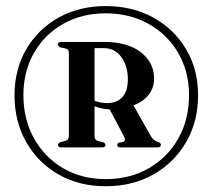

<svg xmlns="http://www.w3.org/2000/svg" viewBox="-20 -770 718 648"><path d="M337 -141.5Q247 -141.5 177.5 -181.2Q108 -221 68.5 -290.5Q29 -360 29 -448Q29 -536 68.8 -604Q108.5 -672 178 -710.8Q247.5 -749.5 337 -749.5Q427 -749.5 497.2 -710.8Q567.5 -672 608 -604Q648.5 -536 648.5 -448Q648.5 -360 608.2 -290.5Q568 -221 497.8 -181.2Q427.5 -141.5 337 -141.5ZM337 -165.5Q418.5 -165.5 482.2 -202.2Q546 -239 582 -303Q618 -367 618 -448.5Q618 -528.5 581.5 -591.2Q545 -654 481.2 -689.5Q417.5 -725 337 -725Q256.5 -725 193.8 -689.8Q131 -654.5 95 -592Q59 -529.5 59 -448.5Q59 -367 94.8 -303Q130.5 -239 193 -202.2Q255.5 -165.5 337 -165.5ZM500 -505Q500 -473 481.2 -449.5Q462.5 -426 430.5 -414.5L489 -310.5Q498 -295 513.5 -291Q523 -287.5 523 -281.5Q523 -272.5 511 -272.5H387Q375.5 -272.5 375.5 -281Q375.5 -285.5 381.5 -288.5L393 -290.5Q407 -293.5 397.5 -311.5L350 -401Q335.5 -401.5 322.8 -404.2Q310 -407 299 -411.5V-311.5Q299 -297.5 311 -294L328 -290Q336 -286.5 336 -281Q336 -272.5 324 -272.5H187.5Q175.5 -272.5 175.5 -281Q175.5 -287 184.5 -290.5L200 -294.5Q212.5 -297.5 212.5 -311.5V-590.5Q212.5 -603.5 202.5 -606L184.5 -610Q175.5 -613 175.5 -620Q175.5 -628.5 188 -628.5H330.5Q410.5 -628.5 455.2 -593.8Q500 -559 500 -505ZM299 -607.5V-430Q319 -422 342 -422Q374.5 -422 393 -442.2Q411.5 -462.5 411.5 -502Q411.5 -548 389.2 -577.8Q367 -607.5 330.5 -607.5Z"/></svg>

Font: Fraunces 72pt SemiBold
Style: Regular
Weight: 600
Version: Version 1.000;[b76b70a41]